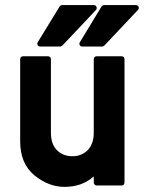

<svg xmlns="http://www.w3.org/2000/svg" viewBox="-20 -727 577 753"><path d="M59.1 -494.6Q59.1 -500 62.3 -503.2Q65.4 -506.3 70.8 -506.3H168Q172.9 -506.3 176.3 -503.2Q179.7 -500 179.7 -494.6V-206.5Q179.7 -161.6 203.6 -137.7Q227.1 -114.3 264.6 -114.3Q299.3 -114.3 323.7 -137.7Q347.7 -162.6 347.7 -206.5V-494.6Q347.7 -500 351.1 -503.2Q354.5 -506.3 359.4 -506.3H457Q461.9 -506.3 465.1 -503.2Q468.3 -500 468.3 -494.6V-11.2Q468.3 -6.3 465.1 -2.9Q461.9 0.5 457 0.5H359.4Q354.5 0.5 351.1 -2.9Q347.7 -6.3 347.7 -11.2V-35.2Q302.2 5.9 232.9 5.9Q170.9 5.9 115.2 -39.1Q59.1 -85 59.1 -173.3ZM303.2 -544.4Q295.9 -544.4 292.7 -550Q289.6 -555.7 293.5 -562L378.4 -701.7Q379.4 -703.6 382.6 -705.3Q385.7 -707 388.2 -707H512.2Q520.5 -707 523.4 -700.2Q526.4 -693.4 520.5 -687.5L389.2 -548.3Q388.2 -547.4 385.3 -545.9Q382.3 -544.4 380.9 -544.4ZM138.2 -544.4Q130.9 -544.4 127.7 -550Q124.5 -555.7 128.4 -562L213.9 -701.7Q214.8 -703.6 218 -705.3Q221.2 -707 223.6 -707H347.2Q355.5 -707 358.4 -700.2Q361.3 -693.4 356 -687.5L224.6 -548.3Q223.6 -547.4 220.5 -545.9Q217.3 -544.4 215.8 -544.4Z"/></svg>

Font: Alte DIN 1451 Mittelschrift
Style: Bold
Weight: 700
Designer: Peter Wiegel
Foundry: Peter Wiegel
Version: Version 1.003